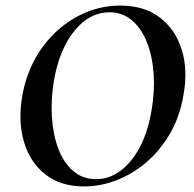

<svg xmlns="http://www.w3.org/2000/svg" viewBox="-20 -656 695 688"><path d="M281 12Q197 12 142 -31.5Q87 -75 65.5 -149Q44 -223 60 -313Q72 -383 104 -442Q136 -501 183.5 -544.5Q231 -588 289 -612Q347 -636 411 -636Q497 -636 553 -593Q609 -550 631.5 -477Q654 -404 637 -313Q624 -237 589 -177Q554 -117 505 -75Q456 -33 398.5 -10.5Q341 12 281 12ZM324 -14Q395 -14 449.5 -80.5Q504 -147 523 -260Q535 -329 530.5 -392Q526 -455 506.5 -504.5Q487 -554 453 -583Q419 -612 372 -612Q301 -612 247 -546Q193 -480 173 -366Q162 -299 166 -236Q170 -173 189 -123Q208 -73 242 -43.5Q276 -14 324 -14Z"/></svg>

Font: Cormorant Light
Style: Italic
Weight: 300
Italic angle: -10°
Designer: Christian Thalmann (Catharsis Fonts)
Foundry: Catharsis Fonts
Version: Version 4.000